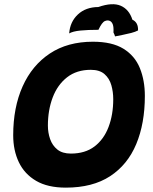

<svg xmlns="http://www.w3.org/2000/svg" viewBox="-20 -856 717 902"><path d="M289 25.5Q204 25.5 149.5 -6.5Q95 -38.5 68.5 -94Q42 -149.5 42 -220.5Q42 -351 86.2 -450Q130.5 -549 214 -604.5Q297.5 -660 416.5 -660Q506.5 -660 560 -627Q613.5 -594 637 -536.2Q660.5 -478.5 660.5 -405.5Q660.5 -276 620 -179Q579.5 -82 497.2 -28.2Q415 25.5 289 25.5ZM313 -134.5Q380 -134.5 424 -168Q468 -201.5 490 -259.5Q512 -317.5 512 -390Q512 -424.5 503 -456Q494 -487.5 471 -507.8Q448 -528 406.5 -528Q340 -528 295 -492.8Q250 -457.5 227.5 -398Q205 -338.5 205 -266Q205 -232.5 215.5 -202.5Q226 -172.5 249.5 -153.5Q273 -134.5 313 -134.5ZM305 -699Q309 -753.5 345.8 -788Q382.5 -822.5 442 -823Q508 -846 547.2 -829Q586.5 -812 602 -763.5Q630 -750.5 628.5 -713Q616.5 -706.5 596.5 -701.2Q576.5 -696 555.8 -692Q535 -688 520.5 -685Q519 -690 517.2 -694.5Q515.5 -699 513 -703.5Q514.5 -728.5 510 -740.8Q505.5 -753 497.5 -757Q487 -763 473 -757.2Q459 -751.5 442.5 -716Q393 -716 357.8 -712.5Q322.5 -709 305 -699Z"/></svg>

Font: Grandstander
Style: Bold Italic
Weight: 700
Italic angle: -15°
Designer: Tyler Finck
Foundry: Etcetera Type Co
Version: Version 1.200; ttfautohint (v1.8.3)